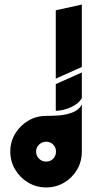

<svg xmlns="http://www.w3.org/2000/svg" viewBox="-20 -820 403 840"><path d="M182 0Q139 0 103.5 -21Q68 -42 46.5 -78Q25 -114 25 -157Q25 -200 46.5 -235.5Q68 -271 103.5 -292Q139 -313 182 -313Q184 -313 187 -313Q206 -313 236.5 -315Q267 -317 296 -327.5Q325 -338 338 -363V-157Q338 -113 317 -77.5Q296 -42 260.5 -21Q225 0 182 0ZM224 -476V-775L338 -800V-527ZM224 -335V-452L338 -503V-391Q324 -366 290.5 -351Q257 -336 224 -335ZM182 -113Q200 -113 212.5 -125.5Q225 -138 225 -157Q225 -175 212.5 -187.5Q200 -200 182 -200Q164 -200 151 -187.5Q138 -175 138 -157Q138 -138 151 -125.5Q164 -113 182 -113Z"/></svg>

Font: Reem Kufi Medium
Style: Regular
Weight: 500
Designer: Khaled Hosny
Version: Version 1.001